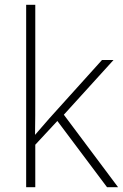

<svg xmlns="http://www.w3.org/2000/svg" viewBox="-20 -780 512 800"><path d="M127 -381V-760H89V0H127V-177L219 -276L426 0H472L246 -302L453 -530H405L185 -286C164 -262 147 -242 126 -218C127 -274 127 -325 127 -381Z"/></svg>

Font: Noto Sans Cherokee ExtraLight
Style: Regular
Weight: 200
Designer: Monotype Design Team
Foundry: Monotype Imaging Inc.
Version: Version 2.001